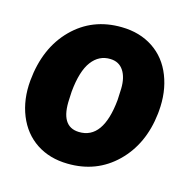

<svg xmlns="http://www.w3.org/2000/svg" viewBox="-86 -624 722 721"><g transform="rotate(15 275.0 -264.0)"><path d="M301.8 -538.1Q372.6 -537.1 424.3 -502.7Q476.1 -468.3 500.2 -406.7Q524.4 -345.2 517.6 -270L516.6 -259.3Q502.9 -137.7 426.3 -63Q349.6 11.7 236.8 9.8Q166.5 8.8 115.2 -25.1Q64 -59.1 39.3 -120.1Q14.6 -181.2 21.5 -255.9Q33.7 -385.7 110.6 -462.9Q187.5 -540 301.8 -538.1ZM182.1 -255.9 180.7 -227.1Q173.8 -118.2 247.1 -116.2Q341.8 -113.3 356.9 -270L358.9 -314.5Q359.9 -358.4 342.5 -384.5Q325.2 -410.6 291.5 -411.6Q247.1 -413.1 218.5 -375.2Q189.9 -337.4 182.1 -255.9Z"/></g></svg>

Font: TypoPRO Roboto
Style: Italic
Weight: 900
Italic angle: -12°
Designer: Google
Version: Version 2.136; 2016